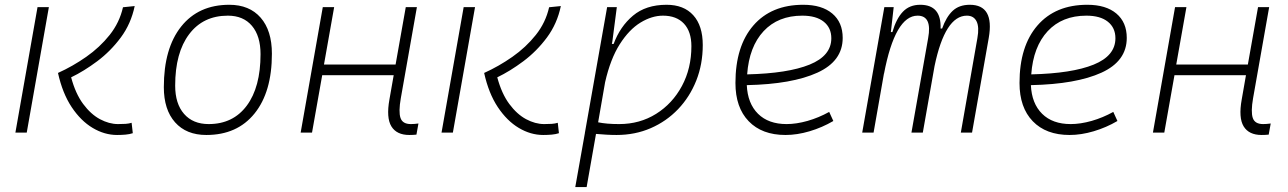

<svg xmlns="http://www.w3.org/2000/svg" viewBox="-20 -547 5313 792"><path d="M462.9 9.8Q411.1 9.8 362.3 -19.3Q313.5 -48.3 275.6 -105.2Q237.8 -162.1 219.2 -246.1Q279.8 -273.4 335.7 -312.5Q391.6 -351.6 432.4 -402.8Q473.1 -454.1 487.3 -517.1L535.6 -522Q520.5 -449.2 478.3 -392.3Q436 -335.4 381.1 -294.4Q326.2 -253.4 273.4 -228Q291.5 -160.6 323 -118.2Q354.5 -75.7 392.3 -55.4Q430.2 -35.2 466.8 -35.2Q484.4 -35.2 498.3 -36.1Q512.2 -37.1 522.9 -40.5L527.8 2.4Q514.6 6.8 498 8.3Q481.4 9.8 462.9 9.8ZM43.5 0 134.8 -517.6H181.6L90.3 0Z M831.1 9.8Q748.5 9.8 702.1 -42.5Q655.8 -94.7 655.8 -187.5Q655.8 -347.7 727.3 -437.5Q798.8 -527.3 925.8 -527.3Q1008.8 -527.3 1055.2 -474.1Q1101.6 -420.9 1101.6 -325.2Q1101.6 -167.5 1030 -78.9Q958.5 9.8 831.1 9.8ZM840.8 -35.2Q941.4 -35.2 998 -111.3Q1054.7 -187.5 1054.7 -323.7Q1054.7 -398.4 1019.3 -440.4Q983.9 -482.4 919.9 -482.4Q817.9 -482.4 760.3 -406Q702.6 -329.6 702.6 -193.8Q702.6 -119.1 739.3 -77.1Q775.9 -35.2 840.8 -35.2Z M1220.2 0 1311.5 -517.6H1358.4L1316.4 -280.8H1611.8L1653.8 -517.6H1699.7L1633.3 -141.6Q1623.5 -85.9 1632.1 -60.5Q1640.6 -35.2 1674.8 -35.2Q1689 -35.2 1706.1 -37.6L1697.8 8.3Q1684.1 9.8 1668.5 9.8Q1616.2 9.8 1594.5 -25.6Q1572.8 -61 1586.4 -136.7L1604 -236.8H1309.1L1267.1 0Z M2220.7 9.8Q2168.9 9.8 2120.1 -19.3Q2071.3 -48.3 2033.4 -105.2Q1995.6 -162.1 1977.1 -246.1Q2037.6 -273.4 2093.5 -312.5Q2149.4 -351.6 2190.2 -402.8Q2231 -454.1 2245.1 -517.1L2293.5 -522Q2278.3 -449.2 2236.1 -392.3Q2193.8 -335.4 2138.9 -294.4Q2084 -253.4 2031.2 -228Q2049.3 -160.6 2080.8 -118.2Q2112.3 -75.7 2150.1 -55.4Q2188 -35.2 2224.6 -35.2Q2242.2 -35.2 2256.1 -36.1Q2270 -37.1 2280.8 -40.5L2285.6 2.4Q2272.5 6.8 2255.9 8.3Q2239.3 9.8 2220.7 9.8ZM1801.3 0 1892.6 -517.6H1939.5L1848.1 0Z M2399.9 224.6H2353L2393.1 -0.5Q2392.6 -0.5 2392.1 -0.5L2393.1 -1.5L2484.4 -517.6H2524.4L2505.9 -375.5L2503.9 -365.7H2511.2Q2537.6 -437.5 2591.1 -482.4Q2644.5 -527.3 2729.5 -527.3Q2800.8 -527.3 2839.8 -484.1Q2878.9 -440.9 2878.9 -361.3Q2878.9 -282.2 2852.1 -214.6Q2825.2 -147 2777.1 -96.7Q2729 -46.4 2664.3 -18.3Q2599.6 9.8 2523.4 9.8Q2502 9.8 2481 8.5Q2460 7.3 2438.5 5.4ZM2447.3 -42.5Q2481.4 -35.2 2534.2 -35.2Q2619.1 -35.2 2686.5 -77.4Q2753.9 -119.6 2793 -192.4Q2832 -265.1 2832 -356.4Q2832 -416.5 2801.3 -449.5Q2770.5 -482.4 2714.8 -482.4Q2668.9 -482.4 2622.1 -453.9Q2575.2 -425.3 2536.6 -364.7Q2498 -304.2 2476.1 -208Z M3224.6 -35.2Q3265.1 -35.2 3311.3 -48.3Q3357.4 -61.5 3400.4 -85.4L3417.5 -47.9Q3371.6 -21 3319.8 -5.6Q3268.1 9.8 3220.2 9.8Q3123 9.8 3068.4 -46.9Q3013.7 -103.5 3013.7 -204.6Q3013.7 -356.4 3087.6 -441.9Q3161.6 -527.3 3293.5 -527.3Q3370.1 -527.3 3413.1 -491.2Q3456.1 -455.1 3456.1 -390.6Q3456.1 -294.9 3351.8 -247.3Q3247.6 -199.7 3060.5 -195.8Q3064 -120.1 3106.9 -77.6Q3149.9 -35.2 3224.6 -35.2ZM3062 -240.2Q3230 -244.1 3319.6 -280.5Q3409.2 -316.9 3409.2 -389.2Q3409.2 -432.6 3377.9 -457.5Q3346.7 -482.4 3289.6 -482.4Q3189.5 -482.4 3129.9 -418.5Q3070.3 -354.5 3062 -240.2Z M3666.5 -517.6 3654.8 -414.6H3661.1Q3677.2 -470.2 3704.6 -498.8Q3731.9 -527.3 3775.9 -527.3Q3863.3 -527.3 3859.9 -429.2H3866.2Q3883.3 -477.5 3909.9 -502.4Q3936.5 -527.3 3980.5 -527.3Q4082.5 -527.3 4058.6 -390.6L3989.7 0H3943.4L4011.7 -389.6Q4020 -435.5 4008.3 -459Q3996.6 -482.4 3968.3 -482.4Q3878.4 -482.4 3835 -274.4L3786.6 0H3739.7L3808.6 -389.6Q3825.7 -482.4 3765.1 -482.4Q3672.4 -482.4 3626.5 -242.7V-244.6L3583.5 0H3536.6L3627.9 -517.6Z M4396.5 -35.2Q4437 -35.2 4483.2 -48.3Q4529.3 -61.5 4572.3 -85.4L4589.4 -47.9Q4543.5 -21 4491.7 -5.6Q4439.9 9.8 4392.1 9.8Q4294.9 9.8 4240.2 -46.9Q4185.5 -103.5 4185.5 -204.6Q4185.5 -356.4 4259.5 -441.9Q4333.5 -527.3 4465.3 -527.3Q4542 -527.3 4585 -491.2Q4627.9 -455.1 4627.9 -390.6Q4627.9 -294.9 4523.7 -247.3Q4419.4 -199.7 4232.4 -195.8Q4235.8 -120.1 4278.8 -77.6Q4321.8 -35.2 4396.5 -35.2ZM4233.9 -240.2Q4401.9 -244.1 4491.5 -280.5Q4581.1 -316.9 4581.1 -389.2Q4581.1 -432.6 4549.8 -457.5Q4518.6 -482.4 4461.4 -482.4Q4361.3 -482.4 4301.8 -418.5Q4242.2 -354.5 4233.9 -240.2Z M4735.8 0 4827.1 -517.6H4874L4832 -280.8H5127.4L5169.4 -517.6H5215.3L5148.9 -141.6Q5139.2 -85.9 5147.7 -60.5Q5156.2 -35.2 5190.4 -35.2Q5204.6 -35.2 5221.7 -37.6L5213.4 8.3Q5199.7 9.8 5184.1 9.8Q5131.8 9.8 5110.1 -25.6Q5088.4 -61 5102.1 -136.7L5119.6 -236.8H4824.7L4782.7 0Z"/></svg>

Font: Cascadia Code ExtraLight
Style: Italic
Weight: 200
Italic angle: -10°
Monospace: yes
Designer: Aaron Bell
Foundry: Saja Typeworks
Version: Version 2404.023; ttfautohint (v1.8.4)